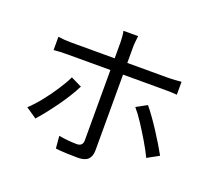

<svg xmlns="http://www.w3.org/2000/svg" viewBox="-135 -956 1269 1157"><g transform="rotate(20 500.0 -377.5)"><path d="M342 -380Q326 -348 302.5 -310Q279 -272 251.5 -234Q224 -196 197.5 -162.5Q171 -129 150 -106L81 -153Q115 -184 151.5 -229.5Q188 -275 220.5 -324.5Q253 -374 272 -414ZM760 -414Q780 -390 804 -356.5Q828 -323 852 -286Q876 -249 897 -214Q918 -179 933 -152L859 -111Q840 -151 810.5 -201Q781 -251 750 -298.5Q719 -346 692 -377ZM112 -616Q133 -613 153 -611.5Q173 -610 197 -610H475V-713Q475 -729 473 -751Q471 -773 468 -784H562Q561 -774 558.5 -751.5Q556 -729 556 -713V-610H820Q860 -610 902 -615V-532Q882 -534 860.5 -534.5Q839 -535 821 -535H556V-527Q556 -503 556 -454Q556 -405 556 -345Q556 -285 556 -225.5Q556 -166 556 -119Q556 -72 556 -50Q556 -11 536 9Q516 29 470 29Q439 29 399 27.5Q359 26 328 22L321 -57Q354 -51 385.5 -48.5Q417 -46 436 -46Q475 -46 475 -84Q475 -98 475 -132Q475 -166 475 -212Q475 -258 475 -308Q475 -358 475 -403.5Q475 -449 475 -482Q475 -515 475 -527V-535H198Q175 -535 153.5 -534Q132 -533 112 -531Z"/></g></svg>

Font: Go Noto Kurrent-Regular
Style: Regular
Weight: 400
Designer: Monotype Design Team
Foundry: Monotype Imaging Inc.
Version: Version 2.012; ttfautohint (v1.8.4.7-5d5b)